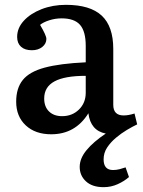

<svg xmlns="http://www.w3.org/2000/svg" viewBox="-20 -542 591 795"><path d="M409 233Q362 233 336 209Q310 185 310 149Q310 114 338.5 79.5Q367 45 418 11Q355 -1 346 -73Q292 14 192 14Q126 14 86.5 -23Q47 -60 47 -121Q47 -177 74.5 -211Q102 -245 165 -262Q228 -279 335 -284V-352Q335 -412 311.5 -439Q288 -466 235 -466Q209 -466 184 -458Q159 -450 146 -439Q172 -395 172 -381Q172 -361 155 -347.5Q138 -334 112 -334Q83 -334 67 -348.5Q51 -363 51 -389Q51 -426 78.5 -456Q106 -486 152 -504Q198 -522 253 -522Q353 -522 401 -477.5Q449 -433 449 -339V-108Q449 -64 492 -64Q512 -64 537 -72L548 -27Q529 -18 505.5 -4Q482 10 460 28.5Q438 47 423.5 69Q409 91 409 118Q409 162 448 162Q462 162 475.5 158.5Q489 155 500 151L514 191Q495 208 467.5 220.5Q440 233 409 233ZM237 -61Q279 -61 307 -88.5Q335 -116 335 -158V-228Q248 -228 205.5 -205Q163 -182 163 -134Q163 -100 183 -80.5Q203 -61 237 -61Z"/></svg>

Font: Literata Medium
Style: Regular
Weight: 500
Designer: Latin by Veronika Burian and Jose Scaglione. Greek by Irene Vlachou. Cyrillic by Vera Evstafieva.
Foundry: TypeTogether
Version: Version 3.103; ttfautohint (v1.8.4.7-5d5b);gftools[0.9.29]